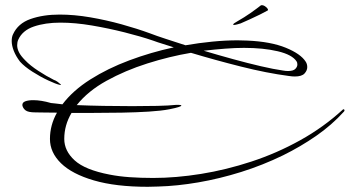

<svg xmlns="http://www.w3.org/2000/svg" viewBox="-20 -606 1344 738"><path d="M548 112Q425 112 341 87.5Q257 63 214.5 21.5Q172 -20 172 -72Q172 -125 199 -173Q173 -173 151.5 -173.5Q130 -174 116 -174Q88 -174 78 -182Q68 -190 66 -201Q65 -212 77 -216.5Q89 -221 108 -221Q138 -221 176 -210Q184 -209 195 -208Q206 -207 220 -205Q260 -258 327 -300.5Q394 -343 477 -374Q560 -405 648 -424Q627 -431 607 -437Q587 -443 568 -450Q521 -466 459.5 -481.5Q398 -497 333.5 -508Q269 -519 212 -519Q154 -519 110 -504Q66 -489 50 -453Q46 -444 46 -432Q46 -419 53 -405Q60 -391 77 -374Q96 -354 127.5 -333.5Q159 -313 187 -299Q194 -297 202 -291Q210 -285 213.5 -281.5Q217 -278 209 -280Q195 -283 165 -297Q135 -311 104.5 -330.5Q74 -350 57 -369Q41 -390 33 -410.5Q25 -431 25 -448Q25 -464 30 -474Q49 -516 97.5 -533Q146 -550 209 -550Q265 -550 326.5 -539.5Q388 -529 447.5 -512.5Q507 -496 556 -478Q582 -468 617.5 -456.5Q653 -445 693 -432Q745 -441 796 -446Q847 -451 894 -451Q904 -451 913 -450.5Q922 -450 931 -450Q1021 -446 1078.5 -422.5Q1136 -399 1155 -369Q1161 -360 1161 -348Q1161 -335 1150.5 -323.5Q1140 -312 1113 -312Q1108 -312 1102.5 -312.5Q1097 -313 1090 -314Q1006 -325 906.5 -350Q807 -375 714 -403Q631 -389 546 -362Q461 -335 389.5 -295.5Q318 -256 275 -202Q322 -200 378 -199Q434 -198 489 -198Q539 -198 584 -199Q629 -200 658 -203H666Q677 -203 677 -200Q677 -198 666.5 -194.5Q656 -191 631 -186Q600 -180 552 -177Q504 -174 448 -173Q392 -172 337 -172H255Q227 -125 227 -72Q227 -26 267 10.5Q307 47 401 65Q436 72 478 75Q520 78 569 78Q656 78 752.5 62.5Q849 47 946.5 15Q1044 -17 1134 -67Q1224 -117 1298 -185Q1299 -186 1301 -186Q1303 -186 1304 -183Q1305 -180 1302 -177Q1255 -125 1195 -83.5Q1135 -42 1068 -9Q990 29 907 55Q824 81 742.5 95Q661 109 588 111Q578 111 568 111.5Q558 112 548 112ZM1087 -333Q1107 -333 1115 -341Q1123 -349 1123 -358Q1123 -366 1120 -370Q1103 -396 1047.5 -409Q992 -422 918 -422Q885 -422 846 -419Q807 -416 763 -411Q820 -394 876.5 -378.5Q933 -363 982.5 -351.5Q1032 -340 1067 -335Q1072 -334 1077.5 -333.5Q1083 -333 1087 -333ZM879.6 -510.1Q876.2 -510.1 876.2 -511.8Q876.2 -515.2 893.2 -524.6Q918.7 -539 943 -556Q967.2 -573 983.3 -585.8Q992.7 -587.5 1002.5 -579Q1012.2 -570.5 1009.7 -566.2Q997.8 -559.4 979.1 -550.1Q960.4 -540.7 940.4 -531.8Q920.4 -522.9 905.1 -516.1Q900 -514.4 892 -512.3Q883.9 -510.1 879.6 -510.1Z"/></svg>

Font: WindSong
Style: Regular
Weight: 400
Designer: Robert E. Leuschke
Foundry: Robert E. Leuschke
Version: Version 1.010; ttfautohint (v1.8.3)